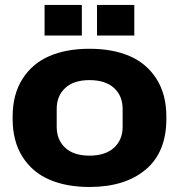

<svg xmlns="http://www.w3.org/2000/svg" viewBox="-20 -742 720 772"><path d="M159.2 -599.1V-722.2H309.1V-599.1ZM370.1 -599.1V-722.2H520V-599.1ZM339.8 9.8Q247.1 9.8 178.5 -19.8Q109.9 -49.3 70.3 -111.8Q30.8 -174.3 30.8 -264.2V-272.9Q30.8 -362.8 70.6 -425Q110.4 -487.3 178.7 -516.6Q247.1 -545.9 339.8 -545.9Q432.6 -545.9 501 -516.6Q569.3 -487.3 609.1 -425Q648.9 -362.8 648.9 -272.9V-264.2Q648.9 -129.9 565.7 -60.1Q482.4 9.8 339.8 9.8ZM473.1 -231.9V-304.2Q473.1 -356.4 438.5 -388.2Q403.8 -419.9 339.8 -419.9Q276.4 -419.9 242.2 -388.2Q208 -356.4 208 -304.2V-231.9Q208 -179.7 242.2 -147.9Q276.4 -116.2 339.8 -116.2Q403.3 -116.2 438.2 -147.9Q473.1 -179.7 473.1 -231.9Z"/></svg>

Font: Hubot Sans Expanded
Style: Bold
Weight: 700
Width: 7
Designer: Deni Anggara
Foundry: GitHub
Version: Version 1.001;gftools[0.9.31]